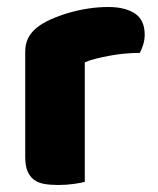

<svg xmlns="http://www.w3.org/2000/svg" viewBox="-20 -520 451 548"><path d="M222 -1Q212 2 190.5 5Q169 8 146 8Q124 8 106.5 5Q89 2 77 -7Q65 -16 58.5 -31.5Q52 -47 52 -72V-372Q52 -395 60.5 -411.5Q69 -428 85 -441Q101 -454 124.5 -464.5Q148 -475 175 -483Q202 -491 231 -495.5Q260 -500 289 -500Q337 -500 365 -481.5Q393 -463 393 -421Q393 -407 389 -393.5Q385 -380 379 -369Q358 -369 336 -367Q314 -365 293 -361Q272 -357 253.5 -352.5Q235 -348 222 -342Z"/></svg>

Font: Baloo Da
Style: Regular
Weight: 400
Designer: Noopur Datye and Ek Type
Foundry: Ek Type
Version: Version 1.443;PS 1.000;hotconv 16.6.51;makeotf.lib2.5.65220;